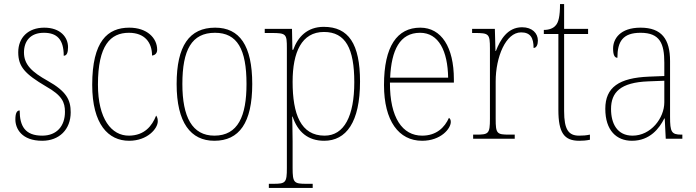

<svg xmlns="http://www.w3.org/2000/svg" viewBox="-20 -677 3397 937"><path d="M186 10C269 10 325 -45 325 -129C325 -189 305 -231 212 -283C137 -325 97 -361 97 -421C97 -475 127 -517 194 -517C257 -517 291 -486 291 -405C306 -405 312 -420 312 -447C312 -495 275 -542 196 -542C117 -542 69 -493 69 -422C69 -351 102 -316 205 -255C283 -211 297 -178 297 -131C297 -63 258 -15 186 -15C103 -15 76 -61 76 -138C62 -138 55 -124 55 -94C55 -50 85 10 186 10Z M610 10C700 10 750 -50 750 -85C750 -98 747 -106 742 -113C722 -62 685 -16 610 -15C524 -14 458 -97 458 -264C458 -456 519 -517 609 -517C687 -517 722 -469 722 -406C735 -407 747 -416 747 -434C747 -492 697 -542 611 -542C505 -542 430 -476 430 -263C430 -70 509 10 610 10Z M1026 10C1147 10 1211 -77 1211 -267C1211 -455 1149 -542 1030 -542C904 -542 842 -453 842 -267C842 -78 911 10 1026 10ZM1026 -15C918 -15 870 -106 870 -267C870 -433 915 -517 1029 -517C1138 -517 1183 -437 1183 -267C1183 -111 1142 -15 1026 -15Z M1292 240H1506V220H1475C1415 220 1408 215 1408 143V13C1408 -50 1406 -88 1406 -108H1408C1433 -33 1483 10 1562 10C1669 10 1737 -80 1737 -279C1737 -463 1681 -546 1560 -546C1479 -546 1433 -496 1411 -434H1407L1405 -536H1272V-516H1305C1377 -516 1380 -511 1380 -442V143C1380 215 1374 220 1313 220H1292ZM1564 -15C1448 -15 1408 -119 1408 -278C1408 -422 1452 -521 1561 -521C1667 -521 1709 -439 1709 -276C1709 -111 1660 -15 1564 -15Z M2040 10C2131 10 2180 -49 2180 -82C2180 -93 2176 -98 2171 -102C2150 -55 2110 -15 2040 -15C1945 -15 1882 -101 1883 -274H2195V-290C2195 -447 2134 -542 2031 -542C1918 -542 1854 -451 1854 -262C1854 -87 1926 10 2040 10ZM2167 -298H1884C1890 -432 1931 -517 2030 -517C2121 -517 2165 -428 2167 -298Z M2289 0H2492V-20H2466C2405 -20 2399 -24 2399 -97V-280C2399 -398 2448 -519 2523 -519C2568 -519 2584 -493 2584 -443C2598 -443 2605 -459 2605 -479C2605 -515 2577 -544 2528 -544C2456 -544 2421 -482 2400 -428H2398L2395 -536H2284V-516H2296C2366 -516 2371 -512 2371 -441V-97C2371 -24 2364 -20 2304 -20H2289Z M2807 10C2823 10 2840 9 2859 5V-20C2839 -16 2826 -15 2806 -15C2755 -15 2733 -44 2733 -135V-511H2850V-536H2733V-657H2713C2713 -599 2706 -567 2691 -552C2680 -539 2660 -531 2634 -531V-511H2705V-141C2705 -29 2733 10 2807 10Z M3064 10C3152 10 3198 -51 3222 -99H3224L3229 0H3310V-20H3305C3257 -20 3250 -33 3250 -107V-379C3250 -486 3209 -542 3106 -542C3006 -542 2972 -487 2972 -440C2972 -410 2979 -395 2993 -395C2993 -475 3020 -517 3106 -517C3201 -517 3222 -464 3222 -371V-306L3147 -303C3001 -297 2934 -251 2934 -146C2934 -40 2989 10 3064 10ZM3067 -15C2992 -15 2962 -74 2962 -145C2962 -226 3007 -275 3145 -280L3222 -283V-178C3222 -100 3156 -15 3067 -15Z"/></svg>

Font: Noto Serif SemiCondensed Thin
Style: Regular
Weight: 100
Width: 4
Designer: Monotype Design Team
Foundry: Monotype Imaging Inc.
Version: Version 2.015